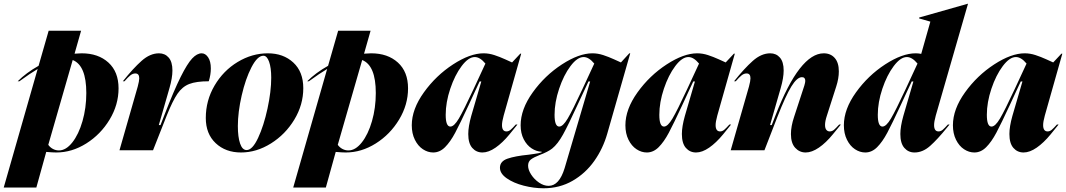

<svg xmlns="http://www.w3.org/2000/svg" viewBox="-90 -806 5719 1030"><path d="M345 -641 310 -518Q336 -520 348 -520Q437 -520 491.5 -470.5Q546 -421 546 -332Q546 -244 498 -164.5Q450 -85 373 -36.5Q296 12 212 12Q193 12 158 9L105 200H-70L112 -436Q73 -413 14 -370H5Q51 -416 117 -453L171 -641ZM226 1Q264 1 298 -42Q332 -85 352.5 -156Q373 -227 373 -307Q373 -455 300 -484L169 -29Q179 -15 194 -7Q209 1 226 1Z M657 -386Q657 -412 636 -412Q622 -412 609 -401.5Q596 -391 578 -370H569Q624 -439 669.5 -479.5Q715 -520 763 -520Q795 -520 815 -497Q835 -474 835 -428Q835 -388 819 -333L762 -135H771L792 -189Q843 -321 879 -393Q915 -465 941 -492.5Q967 -520 992 -520Q1012 -520 1026.5 -498.5Q1041 -477 1041 -439Q1041 -405 1030 -370Q963 -370 925.5 -355.5Q888 -341 862 -303Q836 -265 804 -185L731 0H551L649 -342Q657 -372 657 -386Z M1203 12Q1120 12 1067 -38Q1014 -88 1014 -173Q1014 -267 1061 -347Q1108 -427 1185 -473.5Q1262 -520 1347 -520Q1430 -520 1483.5 -470.5Q1537 -421 1537 -333Q1537 -244 1489 -164.5Q1441 -85 1363.5 -36.5Q1286 12 1203 12ZM1233 -1Q1264 -1 1294.5 -66Q1325 -131 1345 -223.5Q1365 -316 1365 -389Q1365 -443 1353.5 -475Q1342 -507 1323 -507Q1291 -507 1259 -445Q1227 -383 1206.5 -293.5Q1186 -204 1186 -130Q1186 -71 1198 -36Q1210 -1 1233 -1Z M1898 -641 1863 -518Q1889 -520 1901 -520Q1990 -520 2044.5 -470.5Q2099 -421 2099 -332Q2099 -244 2051 -164.5Q2003 -85 1926 -36.5Q1849 12 1765 12Q1746 12 1711 9L1658 200H1483L1665 -436Q1626 -413 1567 -370H1558Q1604 -416 1670 -453L1724 -641ZM1779 1Q1817 1 1851 -42Q1885 -85 1905.5 -156Q1926 -227 1926 -307Q1926 -455 1853 -484L1722 -29Q1732 -15 1747 -7Q1762 1 1779 1Z M2450 -327 2514 -465Q2485 -500 2457 -500Q2423 -500 2386.5 -451.5Q2350 -403 2325.5 -330Q2301 -257 2301 -190Q2301 -127 2326 -127Q2346 -127 2371.5 -170Q2397 -213 2450 -327ZM2504 -520Q2533 -520 2562 -510.5Q2591 -501 2619.5 -488Q2648 -475 2657 -471L2701 -518H2706L2612 -186Q2603 -153 2603 -135Q2603 -101 2627 -101Q2639 -101 2649.5 -110Q2660 -119 2677 -138H2686Q2680 -130 2643 -85Q2606 -40 2568.5 -14Q2531 12 2498 12Q2465 12 2443.5 -12.5Q2422 -37 2422 -87Q2422 -127 2438 -184L2492 -369H2483L2461 -322Q2427 -248 2424 -242Q2378 -143 2352 -94Q2326 -45 2297.5 -16.5Q2269 12 2234 12Q2205 12 2178.5 -5.5Q2152 -23 2135.5 -56.5Q2119 -90 2119 -134Q2119 -220 2184 -310.5Q2249 -401 2340.5 -460.5Q2432 -520 2504 -520Z M2853 191Q2910 191 2939 96L3076 -369H3067L3045 -322Q3036 -304 3027.5 -284.5Q3019 -265 3009 -245Q2959 -136 2930.5 -84.5Q2902 -33 2872 -9Q2849 9 2806 25Q2773 38 2758 49.5Q2743 61 2743 83Q2743 105 2759.5 130.5Q2776 156 2801.5 173.5Q2827 191 2853 191ZM2745 24Q2750 23 2777 19.5Q2804 16 2816 11V8Q2788 7 2762 -10Q2736 -27 2719.5 -59Q2703 -91 2703 -134Q2703 -220 2768 -310.5Q2833 -401 2924.5 -460.5Q3016 -520 3088 -520Q3117 -520 3146 -510.5Q3175 -501 3203.5 -488Q3232 -475 3241 -471L3286 -520H3291L3168 -90Q3145 -9 3098 57.5Q3051 124 2981.5 164Q2912 204 2826 204Q2774 204 2719.5 190Q2665 176 2628.5 150.5Q2592 125 2592 94Q2592 59 2633 45Q2674 31 2745 24ZM2910 -127Q2930 -127 2955.5 -170Q2981 -213 3034 -327L3098 -465Q3069 -500 3041 -500Q3007 -500 2970.5 -451.5Q2934 -403 2909.5 -330Q2885 -257 2885 -190Q2885 -127 2910 -127Z M3596 -327 3660 -465Q3631 -500 3603 -500Q3569 -500 3532.5 -451.5Q3496 -403 3471.5 -330Q3447 -257 3447 -190Q3447 -127 3472 -127Q3492 -127 3517.5 -170Q3543 -213 3596 -327ZM3650 -520Q3679 -520 3708 -510.5Q3737 -501 3765.5 -488Q3794 -475 3803 -471L3847 -518H3852L3758 -186Q3749 -153 3749 -135Q3749 -101 3773 -101Q3785 -101 3795.5 -110Q3806 -119 3823 -138H3832Q3826 -130 3789 -85Q3752 -40 3714.5 -14Q3677 12 3644 12Q3611 12 3589.5 -12.5Q3568 -37 3568 -87Q3568 -127 3584 -184L3638 -369H3629L3607 -322Q3573 -248 3570 -242Q3524 -143 3498 -94Q3472 -45 3443.5 -16.5Q3415 12 3380 12Q3351 12 3324.5 -5.5Q3298 -23 3281.5 -56.5Q3265 -90 3265 -134Q3265 -220 3330 -310.5Q3395 -401 3486.5 -460.5Q3578 -520 3650 -520Z M3936 -386Q3936 -412 3915 -412Q3901 -412 3888 -401.5Q3875 -391 3857 -370H3848Q3902 -438 3948 -479Q3994 -520 4042 -520Q4074 -520 4094 -497Q4114 -474 4114 -428Q4114 -388 4098 -333L4041 -135H4050L4071 -189Q4200 -520 4329 -520Q4366 -520 4388 -495Q4410 -470 4410 -423Q4410 -385 4396 -342L4346 -186Q4336 -156 4336 -136Q4336 -118 4343 -109.5Q4350 -101 4361 -101Q4374 -101 4384.5 -110Q4395 -119 4412 -138H4421Q4415 -131 4378 -85.5Q4341 -40 4303 -14Q4265 12 4232 12Q4199 12 4176 -13Q4153 -38 4153 -87Q4153 -128 4170 -179L4225 -347Q4230 -364 4230 -372Q4230 -392 4212 -392Q4186 -392 4155.5 -342.5Q4125 -293 4080 -178L4011 0H3830L3928 -342Q3936 -372 3936 -386Z M4921 -135Q4921 -101 4945 -101Q4957 -101 4967.5 -110Q4978 -119 4995 -138H5004L4990 -121Q4939 -58 4899.5 -23Q4860 12 4816 12Q4783 12 4761.5 -12.5Q4740 -37 4740 -87Q4740 -127 4756 -184L4810 -369H4801L4779 -322Q4745 -248 4742 -242Q4696 -143 4670 -94Q4644 -45 4615.5 -16.5Q4587 12 4552 12Q4523 12 4496.5 -5.5Q4470 -23 4453.5 -56.5Q4437 -90 4437 -134Q4437 -220 4502 -310.5Q4567 -401 4658.5 -460.5Q4750 -520 4822 -520Q4837 -520 4852 -517L4901 -690L4841 -707V-712L5102 -786H5103L4930 -186Q4921 -153 4921 -135ZM4644 -127Q4664 -127 4689.5 -170Q4715 -213 4768 -327L4832 -465Q4803 -500 4775 -500Q4741 -500 4704.5 -451.5Q4668 -403 4643.5 -330Q4619 -257 4619 -190Q4619 -127 4644 -127Z M5353 -327 5417 -465Q5388 -500 5360 -500Q5326 -500 5289.5 -451.5Q5253 -403 5228.5 -330Q5204 -257 5204 -190Q5204 -127 5229 -127Q5249 -127 5274.5 -170Q5300 -213 5353 -327ZM5407 -520Q5436 -520 5465 -510.5Q5494 -501 5522.5 -488Q5551 -475 5560 -471L5604 -518H5609L5515 -186Q5506 -153 5506 -135Q5506 -101 5530 -101Q5542 -101 5552.5 -110Q5563 -119 5580 -138H5589Q5583 -130 5546 -85Q5509 -40 5471.5 -14Q5434 12 5401 12Q5368 12 5346.5 -12.5Q5325 -37 5325 -87Q5325 -127 5341 -184L5395 -369H5386L5364 -322Q5330 -248 5327 -242Q5281 -143 5255 -94Q5229 -45 5200.5 -16.5Q5172 12 5137 12Q5108 12 5081.5 -5.5Q5055 -23 5038.5 -56.5Q5022 -90 5022 -134Q5022 -220 5087 -310.5Q5152 -401 5243.5 -460.5Q5335 -520 5407 -520Z"/></svg>

Font: Nyght Serif Dark Italic
Style: Regular
Weight: 800
Italic angle: -16°
Designer: Maksym Kobuzan
Version: Version 0.400